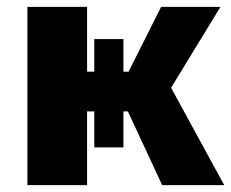

<svg xmlns="http://www.w3.org/2000/svg" viewBox="-20 -540 675 560"><path d="M340 -110V-215H353L453 0H634L479 -284L623 -520H450L355 -331H340V-426H255V-331H234V-520H60V0H234V-215H255V-110Z"/></svg>

Font: Fixel Display ExtraBold
Style: Regular
Weight: 800
Designer: AlfaBravo + MacPaw
Foundry: Kyrylo Tkachov, Marchela Mozhyna, Serhii Makarenko, Maria Weinstein, Zakhar Kryvoshyya
Version: Version 1.211